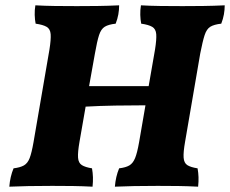

<svg xmlns="http://www.w3.org/2000/svg" viewBox="-20 -699 865 722"><path d="M15 3Q18 -35 31 -66Q56 -69 70 -77Q84 -85 91.5 -104.5Q99 -124 106 -164L166 -513Q172 -551 170.5 -570.5Q169 -590 155.5 -598Q142 -606 114 -610Q111 -625 110.5 -643Q110 -661 113 -679Q148 -677 186.5 -676.5Q225 -676 269 -676Q306 -676 346.5 -676.5Q387 -677 428 -679Q428 -662 425 -645Q422 -628 415 -610Q388 -607 374 -598.5Q360 -590 352.5 -567Q345 -544 337 -498L315 -375H539L563 -513Q569 -551 567.5 -570.5Q566 -590 552.5 -598Q539 -606 511 -610Q508 -625 507.5 -643Q507 -661 510 -679Q544 -677 583 -676.5Q622 -676 666 -676Q703 -676 743.5 -676.5Q784 -677 825 -679Q825 -662 822 -645Q819 -628 812 -610Q785 -607 771 -598.5Q757 -590 749.5 -567Q742 -544 733 -498L676 -166Q669 -126 670.5 -106Q672 -86 684.5 -78Q697 -70 723 -66Q726 -49 726.5 -32.5Q727 -16 725 3Q686 1 651.5 0.5Q617 0 573 0Q476 0 412 3Q415 -35 428 -66Q453 -69 466.5 -77Q480 -85 488 -104.5Q496 -124 503 -164L527 -303Q473 -303 413.5 -302Q354 -301 302 -298L279 -166Q272 -126 273.5 -106Q275 -86 288 -78Q301 -70 326 -66Q329 -49 329.5 -32.5Q330 -16 328 3Q289 1 254.5 0.5Q220 0 176 0Q79 0 15 3Z"/></svg>

Font: Vollkorn ExtraBold
Style: Italic
Weight: 800
Italic angle: -11°
Designer: Friedrich Althausen
Foundry: Friedrich Althausen
Version: Version 5.000; ttfautohint (v1.8.3)